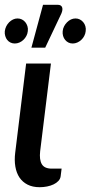

<svg xmlns="http://www.w3.org/2000/svg" viewBox="-26 -775 378 801"><path d="M0 0ZM83 -510H186.5L141.5 -144Q137.5 -108.5 148.5 -90Q159.5 -71.5 190 -71.5H231L227 -39.5Q225.5 -28.5 217.5 -20Q209.5 -11.5 197.5 -5.8Q185.5 0 170.2 3Q155 6 139.5 6Q110 6 89 -4.8Q68 -15.5 55.2 -34.5Q42.5 -53.5 38 -80.2Q33.5 -107 37.5 -138.5ZM105 -576 153.5 -755H214.5Q229 -755 233 -745Q237 -735 230 -718.5L162.5 -576ZM331.5 -645Q330.5 -634.5 325.5 -625Q320.5 -615.5 313 -608.5Q305.5 -601.5 296.2 -597.5Q287 -593.5 277.5 -593.5Q267.5 -593.5 259.5 -597.5Q251.5 -601.5 245.8 -608.5Q240 -615.5 237.2 -625Q234.5 -634.5 235.5 -645Q236.5 -656 241.5 -665.5Q246.5 -675 253.8 -682.2Q261 -689.5 270 -693.8Q279 -698 289 -698Q299 -698 307.2 -693.8Q315.5 -689.5 321.5 -682.2Q327.5 -675 330.2 -665.5Q333 -656 331.5 -645ZM90 -645Q89 -634.5 84 -625Q79 -615.5 71.5 -608.5Q64 -601.5 54.8 -597.5Q45.5 -593.5 35.5 -593.5Q26 -593.5 17.8 -597.5Q9.5 -601.5 4 -608.5Q-1.5 -615.5 -4.2 -625Q-7 -634.5 -6 -645Q-4.5 -656 0.2 -665.5Q5 -675 12.2 -682.2Q19.5 -689.5 28.5 -693.8Q37.5 -698 47 -698Q57 -698 65.5 -693.8Q74 -689.5 79.8 -682.2Q85.5 -675 88.5 -665.5Q91.5 -656 90 -645Z"/></svg>

Font: Lato Semibold
Style: Italic
Weight: 600
Italic angle: -7°
Designer: Lukasz Dziedzic
Foundry: tyPoland Lukasz Dziedzic
Version: Version 2.006; 2014-01-15